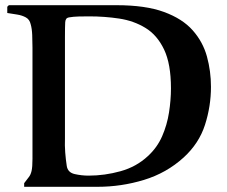

<svg xmlns="http://www.w3.org/2000/svg" viewBox="-20 -718 872 739"><path d="M355 1H73V-13Q84 -28 91 -36.5Q98 -45 101.5 -60Q105 -75 105 -106V-535Q105 -558 104 -583Q103 -608 98 -625Q94 -643 79.5 -651Q65 -659 46 -662Q27 -665 8 -668V-692L14 -698H429Q540 -698 611 -672Q682 -646 721.5 -601.5Q761 -557 776.5 -500.5Q792 -444 792 -384Q792 -309 769 -237.5Q746 -166 687 -112Q621 -52 534 -25.5Q447 1 355 1ZM230 -575V-185Q229 -158 231 -131.5Q233 -105 237 -79Q241 -54 267.5 -48Q294 -42 321 -42Q383 -42 444 -59Q505 -76 549 -117Q585 -150 604 -193.5Q623 -237 630.5 -285Q638 -333 638 -378Q638 -472 611.5 -527.5Q585 -583 540 -610.5Q495 -638 439 -646.5Q383 -655 323 -655Q304 -655 283 -654.5Q262 -654 245 -651Q232 -649 231 -632.5Q230 -616 230 -575Z"/></svg>

Font: Aref Ruqaa Ink
Style: Bold
Weight: 700
Designer: Abdullah Aref
Version: Version 1.005